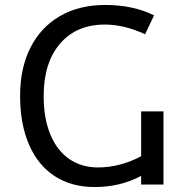

<svg xmlns="http://www.w3.org/2000/svg" viewBox="-20 -744 744 774"><path d="M61 -358Q61 -469 102.5 -551.5Q144 -634 221.5 -679Q299 -724 404 -724Q517 -724 601 -682L565 -606Q480 -645 403 -645Q288 -645 222 -568Q156 -491 156 -357Q156 -268 182.5 -203Q209 -138 258.5 -103.5Q308 -69 375 -69Q463 -69 549 -114V-295H639V0H549V-35Q465 10 361 10Q268 10 200.5 -34Q133 -78 97 -161Q61 -244 61 -358Z"/></svg>

Font: Noto Sans Georgian
Style: Regular
Weight: 400
Designer: Monotype Design team
Foundry: Monotype Imaging Inc.
Version: Version 1.000